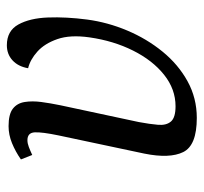

<svg xmlns="http://www.w3.org/2000/svg" viewBox="-37 -547 594 560"><g transform="rotate(-90 260.0 -267.0)"><path d="M196 10Q116 10 96.5 -29.5Q77 -69 92 -143L145 -393Q155 -441 154 -462.5Q153 -484 131 -484Q122 -484 111.5 -480Q101 -476 88 -470L75 -503Q98 -519 122.5 -529Q147 -539 172 -539Q207 -539 223 -526.5Q239 -514 242.5 -492Q246 -470 242.5 -443.5Q239 -417 233 -388L184 -159Q178 -127 176 -103Q174 -79 185.5 -65.5Q197 -52 230 -52Q280 -52 322 -85.5Q364 -119 392.5 -176Q421 -233 431 -303Q439 -359 426 -396.5Q413 -434 389.5 -455Q366 -476 341 -482Q346 -511 364 -527.5Q382 -544 408 -544Q450 -544 468.5 -510.5Q487 -477 489 -424Q491 -371 483 -310Q475 -250 451 -193Q427 -136 389.5 -90Q352 -44 303 -17Q254 10 196 10Z"/></g></svg>

Font: Noto Serif Condensed
Style: Italic
Weight: 400
Width: 3
Italic angle: -12°
Designer: Monotype Design Team
Foundry: Monotype Imaging Inc.
Version: Version 2.014; ttfautohint (v1.8.4.7-5d5b)